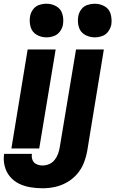

<svg xmlns="http://www.w3.org/2000/svg" viewBox="-33 -795 629 1028"><path d="M474 -595Q494 -595 514 -602Q534 -609 546.5 -626.5Q559 -644 563 -663Q567 -692 559.5 -719.5Q552 -747 527.5 -761Q503 -775 474 -775Q455 -775 435 -768.5Q415 -762 402 -744.5Q389 -727 386 -707Q381 -678 389 -650.5Q397 -623 421.5 -609Q446 -595 474 -595ZM216 -595Q236 -595 255.5 -602Q275 -609 288 -626.5Q301 -644 304 -663Q309 -692 301 -719.5Q293 -747 269 -761Q245 -775 216 -775Q196 -775 176.5 -768.5Q157 -762 144 -744.5Q131 -727 128 -707Q123 -678 131 -650.5Q139 -623 163 -609Q187 -595 216 -595ZM195 213Q228 213 261 206Q294 199 325 181.5Q356 164 379.5 137Q403 110 415.5 78Q428 46 434 13L523 -530H374L287 -7Q284 11 278 28Q272 45 260 60.5Q248 76 230.5 83.5Q213 91 195 91Q178 91 162.5 84Q147 77 141 61.5Q135 46 138 29H-11Q-16 62 -8 94Q0 126 20 150Q40 174 68 188Q96 202 129 207.5Q162 213 195 213ZM28 0H177L265 -530H115Z"/></svg>

Font: Iosevka Sparkle Heavy Oblique
Style: Regular
Weight: 900
Italic angle: -9°
Designer: Belleve Invis
Foundry: Belleve Invis
Version: Version 4.5.0; ttfautohint (v1.8.3)